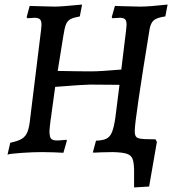

<svg xmlns="http://www.w3.org/2000/svg" viewBox="-20 -667 760 842"><path d="M571 -94Q571 -83 572 -79Q574 -67 583 -62.5Q592 -58 614 -57L662 -56L668 -45L634 151L568 155V76Q567 43 560.5 28Q554 13 535 7Q516 1 475 0L423 1Q392 3 387 2L401 -50Q431 -51 447 -59Q463 -67 471.5 -88.5Q480 -110 486 -152L504 -295L374 -296Q348 -296 222 -286L206 -170Q204 -150 202 -142Q201 -133 199 -116Q197 -99 197 -89Q197 -80 198 -77Q199 -62 206.5 -56.5Q214 -51 231 -51Q241 -51 271 -54Q273 -52 273 -49L258 3Q243 2 216 1Q189 0 164 0Q124 0 74 3.5Q24 7 13 11L25 -41Q59 -48 76 -58.5Q93 -69 101 -90Q109 -111 113 -153L160 -535Q162 -553 162 -558Q162 -576 155 -582.5Q148 -589 131 -589L100 -587L97 -592L110 -641L141 -640L220 -638Q248 -638 340 -647L330 -595Q302 -590 289 -583Q276 -576 269.5 -560.5Q263 -545 258 -511L233 -356Q331 -354 379 -354Q419 -354 512 -362L533 -535Q535 -553 535 -558Q535 -576 528.5 -582.5Q522 -589 505 -589L473 -587L470 -592L484 -641Q486 -641 513.5 -640Q541 -639 593 -638Q634 -638 715 -647L705 -595Q669 -590 655 -578.5Q641 -567 636 -539Q571 -141 571 -94Z"/></svg>

Font: Alegreya SC Medium
Style: Italic
Weight: 500
Italic angle: -7°
Designer: Juan Pablo del Peral
Foundry: Huerta Tipografica
Version: Version 2.007; ttfautohint (v1.6)